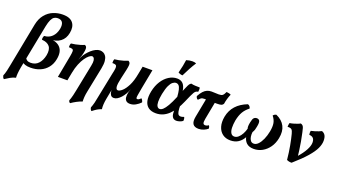

<svg xmlns="http://www.w3.org/2000/svg" viewBox="-100 -1378 4013 2282"><g transform="rotate(20 1906.0 -237.5)"><path d="M-4 245Q-14 238 -19 227.5Q-24 217 -26 205Q-20 192 -15 177Q-10 162 -4 137Q2 112 10 70L118 -489Q134 -568 175.5 -618.5Q217 -669 274.5 -692.5Q332 -716 395 -716Q486 -716 523.5 -668Q561 -620 545 -539Q531 -464 478.5 -425Q426 -386 341 -386L338 -393Q435 -393 480 -341.5Q525 -290 506 -193Q494 -129 457.5 -83.5Q421 -38 366.5 -14.5Q312 9 245 9Q203 9 176 -0.5Q149 -10 131 -27L151 -98Q163 -70 180 -58Q197 -46 227 -46Q287 -46 324.5 -86.5Q362 -127 376 -196Q390 -271 359.5 -308.5Q329 -346 261 -350Q258 -363 261 -377Q264 -391 270 -401Q329 -404 368 -442.5Q407 -481 420 -547Q429 -597 413 -626Q397 -655 351 -655Q326 -655 306.5 -642.5Q287 -630 272.5 -599Q258 -568 247 -514L138 44Q130 88 127 122Q124 156 126 180Q93 187 59 206Q25 225 -4 245Z M833 244Q823 240 818.5 232Q814 224 813 215Q819 200 824 184Q829 168 835.5 142.5Q842 117 850 75L917 -261Q926 -305 922.5 -328.5Q919 -352 909.5 -361Q900 -370 890 -370Q875 -370 852.5 -352.5Q830 -335 806.5 -301Q783 -267 762.5 -217Q742 -167 730 -104L725 -226L765 -311Q778 -338 799.5 -365.5Q821 -393 847 -416Q873 -439 901 -453Q929 -467 955 -467Q975 -467 995.5 -458Q1016 -449 1030.5 -427Q1045 -405 1049 -368Q1053 -331 1042 -274L979 40Q970 83 967.5 117Q965 151 967 175Q934 185 898.5 204Q863 223 833 244ZM590 0 643 -282Q651 -325 650.5 -345Q650 -365 637 -370.5Q624 -376 592 -376Q591 -389 593 -402.5Q595 -416 600 -426Q623 -428 653.5 -434Q684 -440 713.5 -449Q743 -458 762 -467Q779 -460 784.5 -444.5Q790 -429 786 -402Q780 -363 770 -332.5Q760 -302 749 -278L730 -104L710 0Z M1104 246Q1095 240 1089.5 229Q1084 218 1083 206Q1088 193 1093.5 178Q1099 163 1105 138Q1111 113 1119 70L1185 -257Q1195 -299 1197.5 -323Q1200 -347 1195.5 -358Q1191 -369 1178 -372.5Q1165 -376 1142 -376Q1141 -388 1142.5 -401.5Q1144 -415 1149 -426Q1172 -428 1203 -434Q1234 -440 1263.5 -449Q1293 -458 1313 -467Q1326 -459 1332 -449.5Q1338 -440 1337 -419Q1336 -398 1327 -356Q1318 -314 1301 -241Q1283 -163 1287 -128Q1291 -93 1315 -93Q1336 -93 1367.5 -121Q1399 -149 1429 -208Q1459 -267 1476 -360L1495 -458H1619L1571 -208Q1560 -147 1555.5 -118.5Q1551 -90 1554 -82Q1557 -74 1566 -74Q1577 -74 1586.5 -80Q1596 -86 1611 -100Q1619 -93 1625.5 -81Q1632 -69 1634 -57Q1608 -29 1573.5 -10Q1539 9 1504 9Q1471 9 1454.5 -6.5Q1438 -22 1435 -47.5Q1432 -73 1438 -105Q1440 -113 1443.5 -126Q1447 -139 1453 -153H1452Q1441 -122 1424 -93Q1407 -64 1386 -41Q1365 -18 1343 -4.5Q1321 9 1299 9Q1273 9 1260 -8.5Q1247 -26 1244 -54Q1241 -82 1246 -111L1250 -107L1221 45Q1213 88 1211 121.5Q1209 155 1213 182Q1181 193 1157.5 207.5Q1134 222 1104 246Z M1830 9Q1771 9 1735 -17.5Q1699 -44 1687.5 -94.5Q1676 -145 1691 -218Q1707 -294 1742.5 -349.5Q1778 -405 1827 -436Q1876 -467 1930 -467Q1969 -467 1995 -447.5Q2021 -428 2034 -383.5Q2047 -339 2045 -262L2005 -255Q2001 -315 1992.5 -349.5Q1984 -384 1970 -398.5Q1956 -413 1935 -413Q1916 -413 1895 -397.5Q1874 -382 1855.5 -343Q1837 -304 1822 -232Q1810 -169 1811 -130Q1812 -91 1824.5 -73Q1837 -55 1856 -55Q1876 -55 1897.5 -74.5Q1919 -94 1945.5 -139Q1972 -184 2005 -264Q2033 -331 2049 -370Q2065 -409 2075 -428.5Q2085 -448 2092.5 -455.5Q2100 -463 2110 -467Q2128 -461 2158.5 -459.5Q2189 -458 2217 -458Q2221 -448 2220.5 -433.5Q2220 -419 2218 -404Q2202 -402 2191 -395Q2180 -388 2169.5 -371Q2159 -354 2145 -322.5Q2131 -291 2109 -241Q2084 -183 2055 -137Q2026 -91 1992 -58.5Q1958 -26 1918 -8.5Q1878 9 1830 9ZM2090 9Q2062 9 2046.5 -7.5Q2031 -24 2027 -55Q2023 -86 2028 -129L2072 -189Q2072 -131 2078 -102.5Q2084 -74 2094.5 -65Q2105 -56 2119 -56Q2132 -56 2143 -59.5Q2154 -63 2163 -66Q2174 -47 2170 -18Q2153 -5 2131 2Q2109 9 2090 9ZM1975 -523Q1943 -525 1920 -540Q1933 -590 1941.5 -631.5Q1950 -673 1954 -708Q1993 -721 2030 -721Q2059 -721 2079 -712Q2052 -671 2025 -621Q1998 -571 1975 -523Z M2246 -313Q2234 -318 2227.5 -329Q2221 -340 2220 -351Q2243 -393 2265 -416.5Q2287 -440 2312 -450.5Q2337 -461 2366 -461Q2389 -461 2413 -459.5Q2437 -458 2457 -458Q2490 -458 2505 -469.5Q2520 -481 2536 -517Q2551 -516 2566.5 -512.5Q2582 -509 2592 -503Q2579 -474 2569 -439Q2559 -404 2555 -375Q2547 -360 2531.5 -353.5Q2516 -347 2473 -347Q2449 -347 2420 -348Q2391 -349 2364 -349.5Q2337 -350 2316 -350Q2300 -350 2290 -347.5Q2280 -345 2270.5 -337Q2261 -329 2246 -313ZM2370 9Q2319 9 2298.5 -20.5Q2278 -50 2290 -114L2339 -369H2452L2407 -132Q2399 -89 2405 -73.5Q2411 -58 2431 -58Q2453 -58 2474 -74Q2486 -58 2486 -35Q2466 -17 2435 -4Q2404 9 2370 9Z M2772 9Q2713 9 2672.5 -21.5Q2632 -52 2616 -106.5Q2600 -161 2613 -233Q2645 -398 2824 -467Q2840 -462 2848.5 -451Q2857 -440 2860 -425Q2815 -391 2789 -347Q2763 -303 2749 -234Q2740 -181 2741.5 -139.5Q2743 -98 2758 -74Q2773 -50 2801 -50Q2828 -50 2852 -71Q2876 -92 2893.5 -125Q2911 -158 2920 -192Q2915 -206 2915.5 -224.5Q2916 -243 2922 -273Q2931 -320 2945.5 -333.5Q2960 -347 2981 -347Q3006 -347 3016.5 -327.5Q3027 -308 3016 -254Q3012 -230 3006.5 -212.5Q3001 -195 2988 -174Q2984 -144 2988.5 -115.5Q2993 -87 3007.5 -68.5Q3022 -50 3047 -50Q3077 -50 3103 -77Q3129 -104 3149.5 -150Q3170 -196 3181 -253Q3193 -316 3185.5 -358.5Q3178 -401 3146 -441Q3158 -460 3185 -465Q3263 -430 3295 -367Q3327 -304 3309 -214Q3296 -146 3260.5 -96Q3225 -46 3175.5 -18.5Q3126 9 3068 9Q3008 9 2975.5 -21.5Q2943 -52 2935.5 -103Q2928 -154 2940 -217L2978 -207Q2966 -144 2940 -95.5Q2914 -47 2873 -19Q2832 9 2772 9Z M3760 -468Q3789 -458 3803.5 -433.5Q3818 -409 3818 -365Q3818 -321 3794 -269Q3770 -217 3711.5 -149.5Q3653 -82 3549 9Q3533 10 3516 6.5Q3499 3 3487 -4Q3478 -96 3463 -177Q3448 -258 3433 -315Q3424 -351 3410.5 -364.5Q3397 -378 3358 -376Q3358 -386 3359.5 -400.5Q3361 -415 3365 -426Q3385 -428 3409.5 -435Q3434 -442 3457 -450.5Q3480 -459 3493 -467Q3510 -462 3519 -452.5Q3528 -443 3533.5 -425Q3539 -407 3546 -374Q3558 -321 3567.5 -266.5Q3577 -212 3584 -161Q3591 -110 3595 -67L3579 -79Q3643 -150 3672 -205.5Q3701 -261 3701 -299Q3701 -337 3684.5 -355Q3668 -373 3633 -375Q3628 -400 3633 -425Q3654 -429 3678.5 -436.5Q3703 -444 3725.5 -452.5Q3748 -461 3760 -468Z"/></g></svg>

Font: Vollkorn SemiBold
Style: Italic
Weight: 600
Italic angle: -11°
Designer: Friedrich Althausen
Foundry: Friedrich Althausen
Version: Version 5.000